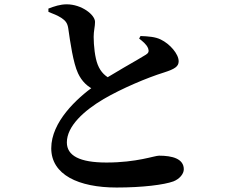

<svg xmlns="http://www.w3.org/2000/svg" viewBox="-20 -810 1040 871"><path d="M509.1 40.7C627 40.7 724.5 28.2 766.5 12.9C794 2.3 813.8 -20.8 813.8 -42C813.8 -90.3 761.2 -103.8 701.6 -103.8C680.5 -103.8 601 -72.7 463.1 -72.7C341.2 -72.7 283.3 -103.8 283.3 -164C283.3 -238 361.1 -308 450.2 -360.8C532.5 -408.7 647.6 -457.6 724.3 -481.3C772.2 -496.7 790.5 -508.1 790.5 -531.9C790.5 -565.5 750.3 -611 709.7 -630.5C685.2 -642.9 653.2 -645.2 617.5 -646.6L611.2 -635.1C626.4 -623 645 -608.8 651.9 -590.8C656.7 -577.8 654.1 -569.3 642 -562C611 -541.7 483.4 -472.7 408.9 -421.1C328.5 -363.8 212.5 -257.1 212.5 -137.4C212.5 -17.5 336 40.7 509.1 40.7ZM415.9 -399.1 491.8 -447.6C459.3 -461.1 437 -482.3 423.5 -516.2C410.5 -548.6 405.1 -603 404.9 -642.5C404.6 -668.4 411.4 -690.5 411.1 -710.8C410.9 -743.2 350.2 -790.4 282.5 -790.4C253.4 -790.4 226.3 -781.4 199.5 -771L199.8 -756C220.1 -748.5 242.2 -739.2 257.7 -729.3C277.7 -716.3 286.1 -704.4 289.6 -681.6C298.4 -619.9 311.9 -524.2 334 -477.5C350.4 -442.4 376.5 -414.8 415.9 -399.1Z"/></svg>

Font: Source Han Serif CN VF
Style: Regular
Weight: 250
Designer: Ryoko NISHIZUKA 西塚涼子 (kana & ideographs); Frank Grießhammer (Latin, Greek & Cyrillic); Wenlong ZHANG 张文龙 (bopomofo); San
Foundry: Adobe
Version: Version 2.002;hotconv 1.1.0;makeotfexe 2.6.0